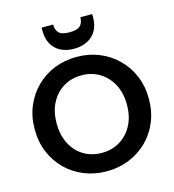

<svg xmlns="http://www.w3.org/2000/svg" viewBox="-133 -1042 1047 1158"><g transform="rotate(-15 391.0 -462.5)"><path d="M550 -910Q550 -863 530.5 -829Q511 -795 475 -776.5Q439 -758 391 -758Q343 -758 307.5 -776.5Q272 -795 253 -829.5Q234 -864 234 -911V-932H306Q306 -898 324 -879.5Q342 -861 391 -861Q439 -861 457.5 -879.5Q476 -898 476 -932H550ZM391 7Q317 7 252 -19Q187 -45 138.5 -92.5Q90 -140 62.5 -205.5Q35 -271 35 -350Q35 -429 62.5 -494Q90 -559 138.5 -607Q187 -655 252 -681Q317 -707 391 -707Q466 -707 530.5 -681Q595 -655 644 -607Q693 -559 720.5 -494Q748 -429 748 -350Q748 -271 720.5 -205.5Q693 -140 644 -92.5Q595 -45 530.5 -19Q466 7 391 7ZM392 -108Q455 -108 504.5 -138.5Q554 -169 582.5 -223Q611 -277 611 -350Q611 -423 582.5 -477Q554 -531 504.5 -561.5Q455 -592 392 -592Q327 -592 277.5 -561.5Q228 -531 200 -477Q172 -423 172 -350Q172 -278 200 -223Q228 -168 277.5 -138Q327 -108 392 -108Z"/></g></svg>

Font: Albert Sans
Style: Bold
Weight: 700
Designer: Andreas Rasmussen
Foundry: a.Foundry
Version: Version 1.025